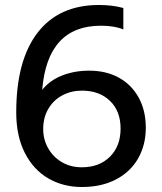

<svg xmlns="http://www.w3.org/2000/svg" viewBox="-20 -734 649 769"><path d="M45 -284Q45 -492 130.5 -603Q216 -714 376 -714Q431 -714 474 -702V-616Q439 -631 384 -631Q170 -631 149 -374Q179 -412 228.5 -431.5Q278 -451 337 -451Q405 -451 456 -423Q507 -395 535.5 -343Q564 -291 564 -222Q564 -154 533.5 -100Q503 -46 445 -15.5Q387 15 308 15Q233 15 173.5 -19.5Q114 -54 79.5 -121.5Q45 -189 45 -284ZM463 -219Q463 -289 420.5 -330Q378 -371 308 -371Q265 -371 229.5 -352Q194 -333 173.5 -298Q153 -263 153 -217Q153 -176 172.5 -141Q192 -106 227 -85Q262 -64 308 -64Q378 -64 420.5 -106.5Q463 -149 463 -219Z"/></svg>

Font: Prompt
Style: Regular
Weight: 400
Designer: Katatrad Team
Foundry: CadsonDemak
Version: Version 1.001